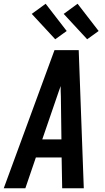

<svg xmlns="http://www.w3.org/2000/svg" viewBox="-39 -1002 559 1022"><path d="M-19 0 161 -490 251 -735H380L407 0H292L289 -164H152L96 0ZM186 -260H288L285 -490Q284 -504 284 -517.5Q284 -531 284 -544Q279 -531 274.5 -517.5Q270 -504 265 -490ZM425 -793 300 -928 374 -982 486 -837ZM255 -793 130 -928 204 -982 316 -837Z"/></svg>

Font: Iosevka SS04 Oblique
Style: Bold
Weight: 700
Italic angle: -9°
Monospace: yes
Designer: Belleve Invis
Foundry: Belleve Invis
Version: Version 19.0.0; ttfautohint (v1.8.4)